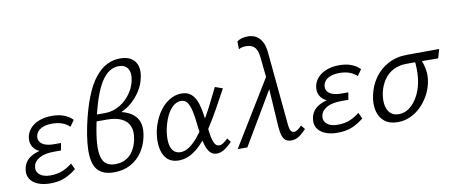

<svg xmlns="http://www.w3.org/2000/svg" viewBox="-64 -977 2954 1249"><g transform="rotate(-10 1412.5 -352.5)"><path d="M182 8Q135 8 99.5 -7Q64 -22 48 -51Q32 -80 42 -121Q54 -172 107.5 -197.5Q161 -223 242 -223L239 -194Q192 -194 156 -209Q120 -224 104.5 -252.5Q89 -281 98 -320Q106 -351 128.5 -374Q151 -397 186.5 -410Q222 -423 267 -423Q313 -423 347 -410Q381 -397 404 -373L375 -332Q358 -350 329 -361.5Q300 -373 260 -373Q216 -373 187.5 -357.5Q159 -342 152 -313Q147 -289 158.5 -272Q170 -255 194 -247Q218 -239 250 -239H296L288 -191H242Q180 -191 145 -171Q110 -151 104 -122Q96 -87 120.5 -65Q145 -43 192 -43Q240 -43 275.5 -58.5Q311 -74 337 -96L356 -56Q322 -28 281.5 -10Q241 8 182 8Z M603 9Q540 9 504.5 -22.5Q469 -54 463.5 -126Q458 -198 483 -320Q507 -430 537 -505.5Q567 -581 604 -627Q641 -673 682 -693.5Q723 -714 769 -714Q817 -714 845 -694.5Q873 -675 882 -641Q891 -607 880 -563Q871 -521 847 -483Q823 -445 789.5 -415Q756 -385 716 -368Q676 -351 634 -351L638 -377Q746 -377 799.5 -329Q853 -281 831 -183Q820 -130 790.5 -86.5Q761 -43 714 -17Q667 9 603 9ZM621 -42Q663 -42 693 -59.5Q723 -77 741.5 -107.5Q760 -138 768 -177Q779 -231 764.5 -266Q750 -301 712.5 -319Q675 -337 619 -337H539L548 -381H611Q650 -381 684.5 -395.5Q719 -410 746.5 -435Q774 -460 793 -492Q812 -524 819 -558Q830 -608 812 -637Q794 -666 752 -666Q719 -666 689.5 -647Q660 -628 634.5 -587Q609 -546 587 -481Q565 -416 546 -325Q530 -247 526.5 -193Q523 -139 532.5 -105.5Q542 -72 564 -57Q586 -42 621 -42Z M1033 6Q982 6 954 -23.5Q926 -53 919 -102.5Q912 -152 924 -212Q939 -274 968.5 -321Q998 -368 1038.5 -394Q1079 -420 1122 -420Q1158 -420 1180.5 -403.5Q1203 -387 1216 -359Q1229 -331 1236 -295.5Q1243 -260 1248 -220Q1253 -175 1258.5 -135Q1264 -95 1275 -70Q1286 -45 1307 -45Q1322 -45 1336.5 -55.5Q1351 -66 1366 -80L1385 -55Q1366 -33 1338.5 -14Q1311 5 1283 5Q1256 5 1239.5 -13.5Q1223 -32 1213.5 -62Q1204 -92 1199 -128Q1194 -164 1190 -200Q1185 -252 1176.5 -291Q1168 -330 1153.5 -351.5Q1139 -373 1111 -373Q1084 -373 1059.5 -352Q1035 -331 1017 -293.5Q999 -256 989 -208Q980 -160 983.5 -123Q987 -86 1004.5 -65.5Q1022 -45 1053 -45Q1081 -45 1109.5 -64Q1138 -83 1167.5 -118Q1197 -153 1226.5 -200.5Q1256 -248 1285.5 -305Q1315 -362 1345 -424L1395 -406Q1359 -339 1324.5 -277.5Q1290 -216 1256 -164Q1222 -112 1186.5 -74Q1151 -36 1113 -15Q1075 6 1033 6Z M1774 5Q1756 5 1741.5 -3.5Q1727 -12 1718.5 -34Q1710 -56 1707 -95L1688 -397L1671 -559Q1666 -611 1646 -630.5Q1626 -650 1593 -650Q1578 -651 1564 -647.5Q1550 -644 1542 -638L1541 -690Q1551 -699 1570.5 -705Q1590 -711 1613 -711Q1640 -711 1663.5 -699.5Q1687 -688 1704 -659Q1721 -630 1725 -580L1770 -106Q1773 -72 1781 -59.5Q1789 -47 1801 -47Q1815 -47 1829 -57.5Q1843 -68 1853 -80L1875 -53Q1850 -26 1827 -10.5Q1804 5 1774 5ZM1421 0 1697 -451 1709 -379 1485 0Z M2080 8Q2033 8 1997.5 -7Q1962 -22 1946 -51Q1930 -80 1940 -121Q1952 -172 2005.5 -197.5Q2059 -223 2140 -223L2137 -194Q2090 -194 2054 -209Q2018 -224 2002.5 -252.5Q1987 -281 1996 -320Q2004 -351 2026.5 -374Q2049 -397 2084.5 -410Q2120 -423 2165 -423Q2211 -423 2245 -410Q2279 -397 2302 -373L2273 -332Q2256 -350 2227 -361.5Q2198 -373 2158 -373Q2114 -373 2085.5 -357.5Q2057 -342 2050 -313Q2045 -289 2056.5 -272Q2068 -255 2092 -247Q2116 -239 2148 -239H2194L2186 -191H2140Q2078 -191 2043 -171Q2008 -151 2002 -122Q1994 -87 2018.5 -65Q2043 -43 2090 -43Q2138 -43 2173.5 -58.5Q2209 -74 2235 -96L2254 -56Q2220 -28 2179.5 -10Q2139 8 2080 8Z M2478 8Q2425 8 2392 -18Q2359 -44 2348 -89.5Q2337 -135 2349 -192Q2362 -255 2397.5 -305Q2433 -355 2488 -384Q2543 -413 2614 -413L2825 -414L2808 -355Q2747 -356 2694 -356Q2641 -356 2600 -356Q2550 -356 2512 -336.5Q2474 -317 2449.5 -281Q2425 -245 2414 -197Q2401 -127 2422 -84.5Q2443 -42 2494 -42Q2533 -42 2565 -66.5Q2597 -91 2619.5 -131.5Q2642 -172 2651 -219Q2655 -237 2657 -258.5Q2659 -280 2659 -302.5Q2659 -325 2657.5 -344Q2656 -363 2652 -374L2691 -384Q2699 -362 2707.5 -337Q2716 -312 2719.5 -280Q2723 -248 2714 -206Q2705 -165 2684 -127Q2663 -89 2631.5 -58Q2600 -27 2561 -9.5Q2522 8 2478 8Z"/></g></svg>

Font: Ysabeau Infant
Style: Italic
Weight: 400
Italic angle: -12°
Designer: Christian Thalmann (Catharsis Fonts)
Version: Version 2.001;gftools[0.9.30]; featfreeze: ss01,ss02,lnum